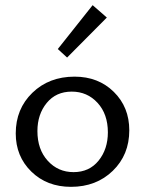

<svg xmlns="http://www.w3.org/2000/svg" viewBox="-20 -719 563 744"><path d="M240 -496 204 -529 339 -699 394 -651ZM255 5Q162 5 101.5 -54Q41 -113 41 -202Q41 -297 105.5 -359.5Q170 -422 269 -422Q361 -422 421 -363Q481 -304 481 -214Q481 -119 417 -57Q353 5 255 5ZM265 -52Q326 -52 362 -96.5Q398 -141 398 -206Q398 -277 358 -320.5Q318 -364 258 -364Q197 -364 161 -320Q125 -276 125 -211Q125 -140 165 -96Q205 -52 265 -52Z"/></svg>

Font: EauTestInfant Medium
Style: Regular
Weight: 500
Designer: Christian Thalmann (Catharsis Fonts)
Version: Version 0.001;PS 000.001;hotconv 1.0.88;makeotf.lib2.5.64775